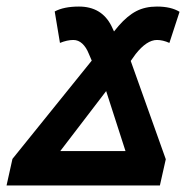

<svg xmlns="http://www.w3.org/2000/svg" viewBox="-63 -566 575 586"><path d="M-25 -81 217 -381 208 -402Q200 -422 188 -433Q176 -444 161 -444Q142 -444 120 -435L104 -531Q132 -546 178 -546Q247 -546 277 -487L285 -470L299 -487Q326 -518 353 -532Q380 -546 416 -546Q459 -546 485 -530L454 -435Q434 -444 416 -444Q385 -444 351 -401L336 -380L443 -80L425 0H-43ZM320 -105 261 -288 121 -105Z"/></svg>

Font: Noto Sans Display
Style: Bold Italic
Weight: 700
Italic angle: -12°
Designer: Monotype Design team
Foundry: Monotype Imaging Inc.
Version: Version 1.000